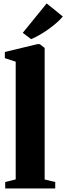

<svg xmlns="http://www.w3.org/2000/svg" viewBox="-20 -1068 376 1088"><path d="M69 -51.5V-718.5L7.5 -738.5V-773.5L192.5 -818H205L233 -796.5V-51L293 -36.5V0H9.5V-36.5ZM156 -846.5 109 -882 244.5 -1048.5 336 -974.5Q320.5 -956 300 -938.2Q279.5 -920.5 256 -903.5Q232.5 -886.5 207.5 -872Q182.5 -857.5 157.5 -846.5Z"/></svg>

Font: Merriweather 96pt Black
Style: Regular
Weight: 900
Version: Version 2.100